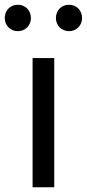

<svg xmlns="http://www.w3.org/2000/svg" viewBox="-45 -787 365 807"><path d="M92 0H183V-543H92ZM30 -656C62 -656 85 -681 85 -711C85 -743 62 -767 30 -767C-2 -767 -25 -743 -25 -711C-25 -681 -2 -656 30 -656ZM245 -656C277 -656 300 -681 300 -711C300 -743 277 -767 245 -767C213 -767 190 -743 190 -711C190 -681 213 -656 245 -656Z"/></svg>

Font: Source Han Sans KR Regular
Style: Regular
Weight: 400
Designer: Ryoko NISHIZUKA (kana & ideographs); Paul D. Hunt (Latin, Greek & Cyrillic); Wenlong ZHANG (bopomofo); Sandoll Communica
Foundry: Adobe Systems Incorporated
Version: Version 1.004;PS 1.004;hotconv 1.0.82;makeotf.lib2.5.63406